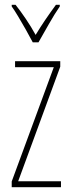

<svg xmlns="http://www.w3.org/2000/svg" viewBox="-20 -783 298 803"><path d="M235 0H29V-24L205 -502H43V-527H232V-504L56 -25H235ZM117 -606Q104 -631 87.5 -660Q71 -689 55.5 -715Q40 -741 29 -756V-763H45Q65 -738 88 -704Q111 -670 129 -637Q149 -670 169 -699.5Q189 -729 214 -763H230V-756Q208 -724 184.5 -682.5Q161 -641 141 -606Z"/></svg>

Font: Noto Sans Thai ExtCond Thin
Style: Regular
Weight: 100
Width: 2
Designer: Monotype Design Team
Foundry: Monotype Imaging Inc.
Version: Version 2.002; ttfautohint (v1.8.4.7-5d5b)